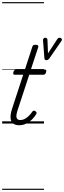

<svg xmlns="http://www.w3.org/2000/svg" viewBox="-20 -1145 594 1780"><path d="M157 16Q122 16 101.5 0Q81 -16 78 -50Q75 -84 92 -137L195 -452H116Q106 -452 103.5 -458.5Q101 -465 104 -477Q108 -489 114 -494.5Q120 -500 130 -500H211L279 -709Q282 -721 288.5 -725.5Q295 -730 309 -730Q326 -730 332 -724Q338 -718 334 -706L266 -500H395Q406 -500 408.5 -494Q411 -488 407 -476Q404 -463 397.5 -457.5Q391 -452 381 -452H251L143 -123Q127 -74 134 -53Q141 -32 168 -32Q198 -32 227.5 -54Q257 -76 279 -109Q285 -117 291.5 -119Q298 -121 308 -114Q318 -108 319 -101Q320 -94 316 -87Q300 -60 276 -36.5Q252 -13 222.5 1.5Q193 16 157 16ZM533 -795Q545 -795 551.5 -786Q558 -777 548 -763L436 -601Q431 -595 425 -591Q419 -587 411 -587Q403 -587 398 -591Q393 -595 392 -601L379 -769Q378 -780 383 -787.5Q388 -795 398 -795Q406 -795 412.5 -791Q419 -787 420 -776L425 -650L511 -782Q516 -790 521.5 -792.5Q527 -795 533 -795ZM0 605H388V615H0ZM0 -20H388V0H0ZM0 -505H388V-500H0ZM0 -1125H388V-1115H0Z"/></svg>

Font: Playwrite CU Guides
Style: Regular
Weight: 400
Designer: Veronika Burian, José Scaglione
Foundry: TypeTogether
Version: Version 1.003